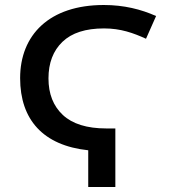

<svg xmlns="http://www.w3.org/2000/svg" viewBox="-20 -744 673 764"><path d="M439 0V-232.9H402.8C325.7 -232.9 268.1 -251 230 -286.6C191.9 -322.3 172.9 -370.6 172.9 -432.1C172.9 -493.2 191.4 -542 228.5 -577.6C265.6 -613.3 320.8 -630.9 394 -630.9C460.4 -630.9 510.3 -612.8 561 -589.8L601.1 -680.2C541 -707 473.1 -724.1 393.1 -724.1C175.8 -724.1 60.1 -604.5 60.1 -433.1C60.1 -267.6 151.9 -165 331.1 -146V0Z"/></svg>

Font: Noto Reveo Sans
Style: Regular
Weight: 500
Designer: Monotype Design Team
Foundry: Monotype Imaging Inc.
Version: Version 2.007